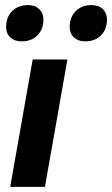

<svg xmlns="http://www.w3.org/2000/svg" viewBox="-20 -732 439 752"><path d="M108 -499H244L156 0H20ZM4 -626Q4 -665 27.5 -688.5Q51 -712 90 -712Q117 -712 133.5 -696.5Q150 -681 150 -656Q150 -617 126.5 -593.5Q103 -570 65 -570Q37 -570 20.5 -585.5Q4 -601 4 -626ZM253 -626Q253 -665 276.5 -688.5Q300 -712 338 -712Q366 -712 382.5 -696.5Q399 -681 399 -656Q399 -617 375.5 -593.5Q352 -570 313 -570Q286 -570 269.5 -585.5Q253 -601 253 -626Z"/></svg>

Font: Bai Jamjuree
Style: Bold Italic
Weight: 700
Italic angle: -10°
Designer: Katatrad Aksorn Co.,Ltd.
Foundry: Cadson Demak Co.,Ltd.
Version: Version 1.000; ttfautohint (v1.6)